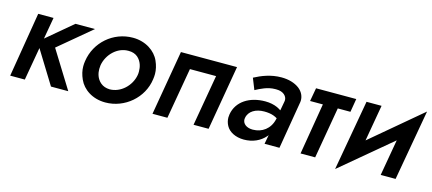

<svg xmlns="http://www.w3.org/2000/svg" viewBox="-46 -890 2965 1319"><g transform="rotate(15 1436.5 -230.5)"><path d="M112 -460 36 0H140L181 -235L326 0H449L284 -266L516 -460H377L194 -306L221 -460Z M507 -230C505 -217 504 -205 504 -193C504 -163 511 -133 525 -102C553 -39 622 9 714 9C852 9 973 -95 991 -230C993 -243 994 -256 994 -268C994 -297 987 -328 973 -359C946 -420 876 -470 784 -470C644 -470 527 -367 507 -230ZM617 -230C631 -310 699 -375 775 -375C776 -375 778 -375 779 -375C805 -375 826 -368 843 -354C875 -326 883 -287 883 -257C883 -248 883 -239 881 -230C867 -152 798 -86 719 -86C694 -87 673 -94 656 -108C623 -135 615 -174 615 -203C615 -212 616 -221 617 -230Z M1526 -460H1127L1048 0H1154L1217 -363H1403L1340 0H1447Z M1682 -338C1717 -357 1766 -382 1818 -382C1821 -382 1825 -382 1828 -382C1878 -382 1903 -353 1903 -326C1903 -323 1903 -320 1902 -316L1890 -250C1881 -256 1872 -261 1862 -266C1837 -277 1808 -283 1775 -283C1665 -283 1576 -229 1560 -133C1559 -125 1558 -118 1558 -111C1558 -91 1563 -71 1573 -53C1593 -16 1640 9 1699 9C1762 9 1814 -15 1850 -56C1852 -59 1854 -62 1857 -65L1845 0H1951L2006 -328C2008 -337 2009 -345 2009 -353C2009 -379 1998 -410 1967 -434C1935 -458 1891 -471 1840 -471C1765 -471 1701 -445 1650 -418ZM1669 -136C1677 -187 1727 -214 1786 -214C1811 -214 1834 -211 1853 -204C1862 -201 1871 -196 1880 -191L1878 -183C1862 -112 1806 -73 1742 -73C1740 -73 1739 -73 1737 -73C1696 -74 1668 -96 1668 -127C1668 -130 1669 -133 1669 -136Z M2088 -460 2071 -365H2162L2101 0H2205L2268 -365H2358L2374 -460Z M2554 -460H2447L2358 42L2716 -258L2671 0H2777L2866 -503L2509 -202Z"/></g></svg>

Font: Jost Medium
Style: Italic
Weight: 500
Italic angle: -5°
Version: Version 3.710